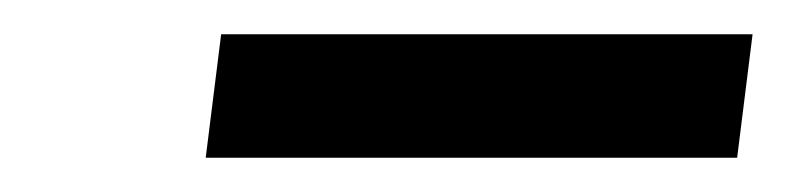

<svg xmlns="http://www.w3.org/2000/svg" viewBox="-20 -686 459 112"><path d="M100 -594 109 -666H419L410 -594Z"/></svg>

Font: Orkney Medium
Style: MediumItalic
Weight: 500
Designer: Samuel Oakes and Alfredo Marco Pradil
Foundry: Alfredo Marco Pradil
Version: 1.0; ttfautohint (v1.5)